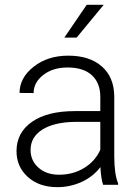

<svg xmlns="http://www.w3.org/2000/svg" viewBox="-20 -770 576 800"><path d="M48.8 0ZM409.7 0Q400.9 -24.9 398.4 -73.7Q367.7 -33.7 320.1 -12Q272.5 9.8 219.2 9.8Q143.1 9.8 95.9 -32.7Q48.8 -75.2 48.8 -140.1Q48.8 -217.3 113 -262.2Q177.2 -307.1 292 -307.1H397.9V-367.2Q397.9 -423.8 363 -456.3Q328.1 -488.8 261.2 -488.8Q200.2 -488.8 160.2 -457.5Q120.1 -426.3 120.1 -382.3L61.5 -382.8Q61.5 -445.8 120.1 -491.9Q178.7 -538.1 264.2 -538.1Q352.5 -538.1 403.6 -493.9Q454.6 -449.7 456.1 -370.6V-120.6Q456.1 -43.9 472.2 -5.9V0ZM226.1 -42Q284.7 -42 330.8 -70.3Q377 -98.6 397.9 -146V-262.2H293.5Q206.1 -261.2 156.7 -230.2Q107.4 -199.2 107.4 -145Q107.4 -100.6 140.4 -71.3Q173.3 -42 226.1 -42ZM341.3 -750H412.1L299.3 -613.3H248Z"/></svg>

Font: Roboto Light
Style: Regular
Weight: 300
Designer: Google
Version: Version 2.134; 2016; ttfautohint (v1.6)